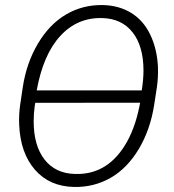

<svg xmlns="http://www.w3.org/2000/svg" viewBox="-20 -741 698 771"><path d="M55.2 0ZM277.8 9.8Q178.7 7.8 120.4 -59.3Q62 -126.5 57.1 -238.8Q55.2 -279.8 61 -320.3L71.3 -389.6Q85.9 -487.8 132.3 -565.9Q178.7 -644 245.6 -683.1Q312.5 -722.2 393.1 -720.7Q458 -719.2 507.1 -689Q556.2 -658.7 583.5 -601.6Q610.8 -544.4 614.3 -471.7Q615.7 -428.7 609.9 -390.1L599.1 -319.8Q583.5 -219.7 537.1 -142.3Q490.7 -64.9 424.1 -26.9Q357.4 11.2 277.8 9.8ZM127.4 -377.9H549.3Q556.2 -424.3 556.2 -457.5Q556.2 -555.2 512.7 -610.8Q469.2 -666.5 390.1 -668.5Q290 -670.9 221.7 -596.2Q153.3 -521.5 127.4 -377.9ZM542.5 -328.6 121.6 -328.1 119.6 -316.4Q115.2 -286.1 115.2 -254.4Q115.2 -156.2 158.9 -100.3Q202.6 -44.4 280.8 -42.5Q405.3 -38.1 479 -153.3Q521 -218.8 540.5 -316.9Z"/></svg>

Font: Roboto Light
Style: Italic
Weight: 300
Italic angle: -12°
Designer: Google
Version: Version 2.134; 2016; ttfautohint (v1.6)